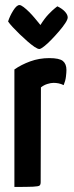

<svg xmlns="http://www.w3.org/2000/svg" viewBox="-20 -740 294 760"><path d="M37 0V-465Q64 -484 99.5 -497Q135 -510 175 -510Q215 -510 229 -498.5Q243 -487 243 -463Q243 -453 241 -436.5Q239 -420 232 -403Q222 -408 212 -410Q202 -412 192 -412Q181 -412 167 -407.5Q153 -403 142 -394L141 -19Q141 -9 136.5 -5.5Q132 -2 110.5 -1Q89 0 37 0ZM136 -546Q129 -546 116.5 -554.5Q104 -563 88.5 -576.5Q73 -590 57.5 -605Q42 -620 30 -633Q18 -646 12 -655Q19 -677 32.5 -698.5Q46 -720 57 -720Q63 -720 73.5 -712Q84 -704 95.5 -692.5Q107 -681 117 -669Q127 -657 133.5 -649Q140 -641 140 -641Q157 -668 172.5 -684Q188 -700 197.5 -707.5Q207 -715 207 -715Q226 -706 237 -694Q248 -682 248 -671Q248 -663 238.5 -648.5Q229 -634 214 -616.5Q199 -599 183 -582.5Q167 -566 154 -556Q141 -546 136 -546Z"/></svg>

Font: Yanone Kaffeesatz ExtraLight SemiBold
Style: Regular
Weight: 600
Version: Version 2.003